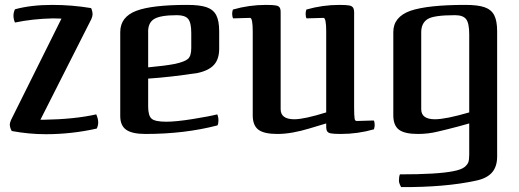

<svg xmlns="http://www.w3.org/2000/svg" viewBox="-20 -534 2120 784"><path d="M358 -475Q358 -488 352 -501Q273 -514 194 -514Q106 -514 41 -496Q35 -483 35 -470Q35 -456 41 -442Q112 -457 197 -459L231 -458L25 -44Q20 -32 20 -26Q20 -13 28 1Q98 14 167 14Q272 14 375 -9Q381 -21 381 -34Q381 -49 373 -67Q284 -47 158 -45H145L353 -456Q358 -468 358 -475Z M659 -37Q614 -37 599.5 -49Q585 -61 585 -99V-213Q676 -219 787 -236Q833 -246 854 -269.5Q875 -293 875 -335V-406Q875 -449 863 -472Q851 -495 823.5 -504.5Q796 -514 745 -514Q601 -514 537 -490Q471 -465 471 -403V-60Q471 -21 495.5 -4Q520 13 574 13Q734 13 868 -22Q872 -29 872 -42Q872 -57 867 -67Q836 -59 767.5 -48Q699 -37 659 -37ZM703 -472Q736 -472 748.5 -456.5Q761 -441 761 -399V-338Q761 -306 748 -294Q735 -282 694 -273Q652 -265 585 -259V-399Q583 -439 608 -455.5Q633 -472 703 -472Z M1510 -23Q1510 -37 1506 -42L1437 -40Q1429 -40 1428 -50Q1426 -62 1426 -95V-471Q1427 -492 1423 -500.5Q1419 -509 1407 -511.5Q1395 -514 1366 -514Q1297 -514 1231 -495Q1228 -486 1228 -478Q1228 -464 1232 -459L1301 -461Q1312 -461 1312 -406V-75Q1222 -47 1182 -47Q1126 -47 1126 -88V-471Q1127 -492 1123.5 -500.5Q1120 -509 1108 -511.5Q1096 -514 1066 -514Q997 -514 931 -495Q928 -486 928 -478Q928 -466 932 -459L1001 -461Q1012 -461 1012 -406V-63Q1012 -22 1035 -4.5Q1058 13 1113 13Q1142 13 1176 7Q1209 1 1242 -9L1312 -30Q1311 -9 1314.5 -0.5Q1318 8 1330 10.5Q1342 13 1372 13Q1441 13 1507 -6Q1510 -17 1510 -23Z M1922 204Q1967 195 1988.5 171Q2010 147 2010 105V-406Q2010 -449 1998 -472Q1986 -495 1958.5 -504.5Q1931 -514 1880 -514Q1727 -514 1656 -490Q1586 -465 1586 -403V-63Q1586 -22 1609 -4.5Q1632 13 1687 13Q1729 13 1769 3Q1804 -5 1853 -18L1896 -30V97Q1896 118 1892.5 128Q1889 138 1877 148Q1863 159 1831 165Q1767 178 1613 178Q1609 187 1609 204Q1609 214 1618 230Q1797 231 1922 204ZM1726 -456Q1751 -472 1838 -472Q1871 -472 1883.5 -455.5Q1896 -439 1896 -394V-75Q1800 -47 1756 -47Q1700 -47 1700 -88V-399Q1699 -439 1726 -456Z"/></svg>

Font: Federant
Style: Regular
Weight: 400
Designer: Olexa M. Volochay, Alexei Vanyashin, Otto Ludwig Naegele
Foundry: Cyreal (www.cyreal.org)
Version: Version 1.011; ttfautohint (v1.4.1)